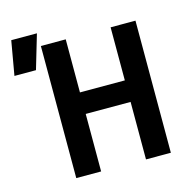

<svg xmlns="http://www.w3.org/2000/svg" viewBox="-213 -798 867 896"><g transform="rotate(-15 220.5 -350.0)"><path d="M383.3 0V-277.8H166.5V0H46.4V-638.2H166.5V-381.8H383.3V-638.2H503.4V0ZM-4.9 -535.2H-108.9L-80.1 -700.2H43.9ZM525.4 -638.2Z"/></g></svg>

Font: Code New Roman
Style: Bold
Weight: 700
Monospace: yes
Designer: Sam Radian
Foundry: Code New Roman
Version: Version 1.508 October 19, 2014